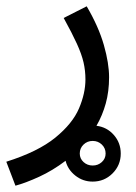

<svg xmlns="http://www.w3.org/2000/svg" viewBox="-45 -359 432 609"><path d="M4 230 -25 154Q76 122 130.5 77.5Q185 33 205.5 -15Q226 -63 226 -107Q226 -135 220 -161Q214 -187 199 -220Q184 -253 157 -302L230 -339Q268 -274 284.5 -216Q301 -158 301 -114Q301 -69 290.5 -31Q280 7 261 40Q294 44 316 69Q338 94 338 128Q338 165 312 191Q286 217 249 217Q218 217 194 198Q170 179 163 151Q122 182 79.5 201.5Q37 221 4 230ZM249 166Q266 166 278 155Q290 144 290 128Q290 111 278 99.5Q266 88 249 88Q232 88 220 99.5Q208 111 208 128Q208 144 220 155Q232 166 249 166Z"/></svg>

Font: TSCustom
Style: Regular
Weight: 400
Designer: Monotype Design Team
Foundry: Monotype Imaging Inc.
Version: Version 2.004; ttfautohint (v1.8.3) -l 8 -r 50 -G 200 -x 14 